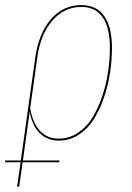

<svg xmlns="http://www.w3.org/2000/svg" viewBox="-39 -548 523 761"><path d="M194.3 9.3Q147.5 9.3 117.9 -20.8Q88.4 -50.8 78.6 -104.5L51.8 87.9H196.8L195.8 95.2H50.8L37.1 190.9L28.8 192.9L42.5 95.2H-19L-18.6 87.9H43.5L100.6 -318.8Q114.3 -415.5 162.8 -471.7Q211.4 -527.8 283.2 -527.8Q343.8 -527.8 374.3 -484.1Q404.8 -440.4 404.8 -358.9Q404.8 -310.1 397.2 -260.3Q389.6 -210.4 373 -161.6Q356.4 -112.8 332.5 -75Q308.6 -37.1 272.7 -13.9Q236.8 9.3 194.3 9.3ZM108.4 -317.4 80.6 -118.7Q90.8 -60.1 119.6 -29.3Q148.4 1.5 194.3 1.5Q235.4 1.5 269.8 -21.5Q304.2 -44.4 327.1 -81.5Q350.1 -118.7 366.2 -166.7Q382.3 -214.8 389.4 -263.4Q396.5 -312 396.5 -358.9Q396.5 -437.5 368.2 -479Q339.8 -520.5 283.2 -520.5Q214.8 -520.5 168 -465.8Q121.1 -411.1 108.4 -317.4Z"/></svg>

Font: Fira Sans Compressed Eight
Style: Italic
Weight: 100
Width: 3
Italic angle: -8°
Designer: Carrois Corporate & Edenspiekermann AG
Foundry: Carrois Corporate GbR & Edenspiekermann AG
Version: Version 4.203;PS 004.203;hotconv 1.0.88;makeotf.lib2.5.64775